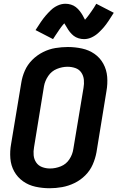

<svg xmlns="http://www.w3.org/2000/svg" viewBox="-20 -993 625 1021"><path d="M244 8Q277 8 310.5 2Q344 -4 376 -19.5Q408 -35 433.5 -60.5Q459 -86 473 -118Q487 -150 493 -183L546 -508Q553 -547 550 -584.5Q547 -622 529.5 -654Q512 -686 482.5 -706.5Q453 -727 416 -735Q379 -743 341 -743Q308 -743 274.5 -737.5Q241 -732 209 -716Q177 -700 151.5 -674.5Q126 -649 112 -617Q98 -585 93 -552L39 -227Q32 -189 35 -151Q38 -113 55.5 -81.5Q73 -50 102.5 -29Q132 -8 169 0Q206 8 244 8ZM246 -97Q224 -97 204 -104.5Q184 -112 172.5 -129Q161 -146 159 -167Q157 -188 161 -210L214 -535Q219 -563 236.5 -589Q254 -615 282.5 -626.5Q311 -638 339 -638Q361 -638 381 -631Q401 -624 412.5 -607Q424 -590 426 -568.5Q428 -547 424 -525L370 -201Q366 -172 349 -146Q332 -120 303.5 -108.5Q275 -97 246 -97ZM427 -785Q448 -785 468 -794.5Q488 -804 504 -819Q520 -834 532 -848Q544 -862 557 -881.5Q570 -901 585 -925L492 -973Q486 -962 480 -953Q474 -944 468.5 -936Q463 -928 458 -921Q453 -914 448.5 -908Q444 -902 441 -898.5Q438 -895 432 -888Q426 -900 419.5 -911.5Q413 -923 403.5 -935Q394 -947 383 -955.5Q372 -964 357.5 -968.5Q343 -973 328 -973Q307 -973 286.5 -963.5Q266 -954 250.5 -939Q235 -924 223 -910Q211 -896 197.5 -876.5Q184 -857 169 -833L262 -785Q269 -796 275 -805Q281 -814 286.5 -822Q292 -830 296.5 -837Q301 -844 306 -850Q311 -856 313.5 -859.5Q316 -863 322 -869Q329 -859 335.5 -847Q342 -835 351.5 -823Q361 -811 372 -802.5Q383 -794 397.5 -789.5Q412 -785 427 -785Z"/></svg>

Font: Iosevka Sparkle Oblique
Style: Bold
Weight: 700
Italic angle: -9°
Designer: Belleve Invis
Foundry: Belleve Invis
Version: Version 4.5.0; ttfautohint (v1.8.3)